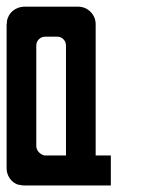

<svg xmlns="http://www.w3.org/2000/svg" viewBox="-20 -861 476 581"><path d="M269.5 -390.6Q269.5 -390.6 287.1 -390.6Q303.7 -390.6 315.4 -390.6Q315.4 -390.6 315.4 -356.4Q315.4 -322.3 315.4 -299.8Q315.4 -299.8 298.8 -299.8Q291 -299.8 278.3 -299.8Q242.2 -299.8 217.8 -299.8Q217.8 -299.8 204.1 -299.8Q189.5 -299.8 179.7 -299.8Q179.7 -299.8 146.5 -299.8Q112.3 -299.8 89.8 -299.8Q89.8 -299.8 85.9 -299.8Q81.1 -299.8 53.7 -299.8Q47.9 -299.8 43 -300.8Q37.1 -301.8 33.2 -302.7Q17.6 -308.6 8.8 -322.3Q0 -335.9 0 -351.6Q0 -351.6 0 -352.5Q0 -352.5 0 -352.5Q0 -352.5 0 -359.4Q0 -362.3 0 -367.2Q0 -380.9 0 -389.6Q0 -389.6 0 -395.5Q0 -401.4 0 -436.5Q0 -451.2 0 -472.7Q0 -495.1 0 -525.4Q0 -569.3 0 -632.8Q0 -664.1 0 -702.1Q0 -741.2 0 -786.1Q0 -789.1 1 -792Q1 -794.9 1 -797.9Q4.9 -816.4 18.6 -828.1Q33.2 -839.8 51.8 -840.8Q51.8 -840.8 58.6 -840.8Q66.4 -840.8 108.4 -840.8Q127 -840.8 153.3 -840.8Q179.7 -840.8 215.8 -840.8Q238.3 -840.8 253.9 -825.2Q269.5 -809.6 269.5 -787.1Q269.5 -787.1 269.5 -773.4Q269.5 -758.8 269.5 -750Q269.5 -750 269.5 -695.3Q269.5 -640.6 269.5 -569.3Q269.5 -521.5 269.5 -474.6Q269.5 -426.8 269.5 -390.6ZM89.8 -419.9Q89.8 -409.2 96.7 -401.4Q103.5 -393.6 114.3 -390.6Q114.3 -390.6 125 -390.6Q130.9 -390.6 138.7 -390.6Q163.1 -390.6 179.7 -390.6Q179.7 -390.6 179.7 -395.5Q179.7 -400.4 179.7 -429.7Q179.7 -442.4 179.7 -460.9Q179.7 -479.5 179.7 -504.9Q179.7 -541 179.7 -594.7Q179.7 -648.4 179.7 -722.7Q179.7 -734.4 171.9 -742.2Q164.1 -750 153.3 -750Q153.3 -750 148.4 -750Q143.6 -750 117.2 -750Q105.5 -750 97.7 -742.2Q89.8 -734.4 89.8 -722.7Q89.8 -722.7 89.8 -713.9Q89.8 -711.9 89.8 -710Q89.8 -697.3 89.8 -619.1Q89.8 -585.9 89.8 -537.1Q89.8 -488.3 89.8 -419.9Z"/></svg>

Font: Reach
Style: Fill
Weight: 400
Designer: Billy Harris
Version: Version 1.0